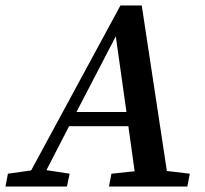

<svg xmlns="http://www.w3.org/2000/svg" viewBox="-49 -683 751 703"><path d="M-29 0H196L206 -47L121 -60L204 -221H421L444 -56L359 -47L350 0H637L646 -47L562 -57L470 -663H392L65 -59L-20 -47ZM231 -273 375 -550 414 -273Z"/></svg>

Font: Source Serif Pro Semibold
Style: Italic
Weight: 600
Italic angle: -12°
Designer: Frank Grießhammer
Foundry: Adobe Systems Incorporated
Version: Version 3.001;hotconv 1.0.111;makeotfexe 2.5.65597